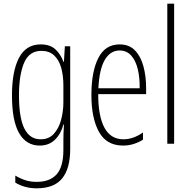

<svg xmlns="http://www.w3.org/2000/svg" viewBox="-20 -780 1034 1042"><path d="M201 -539Q253 -539 282 -511Q311 -483 324 -445H327L332 -529H361V29Q361 134 317.5 188Q274 242 179 242Q114 242 63 211V173Q92 190 119 198.5Q146 207 179 207Q251 207 287.5 166Q324 125 324 33V-8Q324 -30 324.5 -52Q325 -74 327 -104H324Q311 -54 278.5 -22Q246 10 195 10Q123 10 84 -57Q45 -124 45 -263Q45 -393 83 -466Q121 -539 201 -539ZM205 -504Q138 -504 110.5 -438.5Q83 -373 83 -263Q83 -140 112.5 -82Q142 -24 200 -24Q245 -24 272 -53.5Q299 -83 311.5 -129.5Q324 -176 324 -226V-317Q324 -370 312 -412.5Q300 -455 273.5 -479.5Q247 -504 205 -504Z M629 -539Q682 -539 713.5 -505.5Q745 -472 759 -418Q773 -364 773 -303V-269H513Q513 -149 547 -86.5Q581 -24 650 -24Q703 -24 756 -61V-22Q734 -8 706.5 1Q679 10 648 10Q558 10 517 -64.5Q476 -139 476 -264Q476 -391 513.5 -465Q551 -539 629 -539ZM629 -506Q579 -506 549 -455.5Q519 -405 514 -301H738Q739 -357 728 -403.5Q717 -450 692.5 -478Q668 -506 629 -506Z M925 0H888V-760H925Z"/></svg>

Font: Noto Sans Gurmukhi ExtraCondensed ExtraLight
Style: Regular
Weight: 200
Width: 2
Designer: Jelle Bosma - Monotype Design Team
Foundry: Monotype Imaging Inc.
Version: Version 2.004; ttfautohint (v1.8.4.7-5d5b)